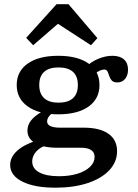

<svg xmlns="http://www.w3.org/2000/svg" viewBox="-20 -691 650 904"><path d="M240.5 192.7Q142.5 192.7 85.2 164Q27.9 135.2 27.9 85.7Q27.9 49.6 59.1 20.4Q90.2 -8.9 151.2 -28.9L203.4 -8.6Q170.1 0.6 150.8 22.1Q131.6 43.6 131.6 68.9Q131.6 102.4 164.8 120.6Q198 138.7 257.8 138.7Q306.8 138.7 344.6 127Q382.3 115.4 403.9 94.5Q425.4 73.6 425.4 47.6Q425.4 26.7 409.3 15.7Q393.3 4.7 363.5 4.7H251.4Q184.2 4.7 146.7 -16.6Q109.2 -37.9 109.2 -75.8Q109.2 -101.6 125.6 -123.1Q142 -144.5 177.4 -165.1L226.3 -158.3Q214.1 -149.3 208 -139.4Q201.9 -129.5 201.9 -118.7Q201.9 -104.5 217.6 -97.2Q233.2 -89.9 262.4 -89.9H374.1Q449.9 -89.9 490.5 -61.3Q531.2 -32.7 531.2 20.9Q531.2 71.5 494.6 110.5Q457.9 149.5 392.6 171.1Q327.4 192.7 240.5 192.7ZM254.2 -152.7Q163.1 -152.7 110.9 -189.6Q58.7 -226.5 58.7 -290.7Q58.7 -355.3 110.7 -391.8Q162.7 -428.3 254.2 -428.3Q345.7 -428.3 397.1 -391.9Q448.4 -355.4 448.4 -290.7Q448.4 -226.1 397.1 -189.4Q345.7 -152.7 254.2 -152.7ZM255.1 -207.6Q300.4 -207.6 323.5 -228.6Q346.6 -249.6 346.6 -290.7Q346.6 -331.8 323.5 -352.7Q300.4 -373.5 255.1 -373.5Q211.1 -373.5 187.9 -352.7Q164.8 -331.8 164.8 -290.7Q164.8 -250.1 187.9 -228.8Q211.1 -207.6 255.1 -207.6ZM532.9 -302.8Q514.3 -302.8 506.2 -312Q498.1 -321.2 494.4 -333.2Q490.7 -345.2 486.2 -354.4Q481.6 -363.6 470.7 -363.6Q463.4 -363.6 453.8 -360Q444.2 -356.3 434.6 -349.4Q425 -342.6 415.4 -332L385.8 -376.8Q409.7 -400.6 443.5 -414.5Q477.4 -428.3 509.2 -428.3Q544.2 -428.3 563.5 -411.4Q582.8 -394.5 582.8 -363.5Q582.8 -336.2 569 -319.5Q555.2 -302.8 532.9 -302.8ZM136.2 -478 103.2 -512.9 246.2 -671.1H302.6L438.6 -511.4L408.4 -478L223 -598.3L287.8 -609.3Z"/></svg>

Font: Playfair 5pt SemiExpanded Light
Style: Regular
Weight: 300
Width: 6
Designer: Claus Eggers Sørensen
Foundry: Claus Eggers Sørensen
Version: Version 2.203